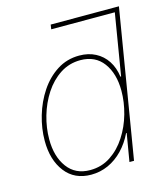

<svg xmlns="http://www.w3.org/2000/svg" viewBox="-110 -815 798 912"><g transform="rotate(-15 288.5 -358.5)"><path d="M544.4 -705.1H220.7L224.1 -727.5H559.6ZM226.6 11.2Q144.5 11.2 99.1 -47.9Q53.7 -106.9 53.7 -200.7Q53.7 -261.7 71.8 -323.2Q89.8 -384.8 124 -436.3Q158.2 -487.8 206.8 -519Q255.4 -550.3 316.4 -550.3Q361.3 -550.3 396 -532.2Q430.7 -514.2 452.4 -481Q474.1 -447.8 480 -402.8H483.4L537.1 -727.5H559.6L439 0H416.5L439.5 -136.7H436.5Q415 -91.8 382.8 -58.3Q350.6 -24.9 310.8 -6.8Q271 11.2 226.6 11.2ZM227.1 -11.2Q283.7 -11.2 328.1 -40.8Q372.6 -70.3 403.8 -118.7Q435.1 -167 451.2 -224.4Q467.3 -281.7 467.3 -337.4Q467.3 -421.9 428 -474.9Q388.7 -527.8 315.9 -527.8Q260.7 -527.8 216.3 -498.8Q171.9 -469.7 140.6 -421.9Q109.4 -374 92.8 -316.7Q76.2 -259.3 76.2 -202.1Q76.2 -117.7 115.5 -64.5Q154.8 -11.2 227.1 -11.2Z"/></g></svg>

Font: Inter 16pt Thin
Style: Italic
Weight: 250
Italic angle: -9.3988°
Version: Version 4.001;git-66647c0bb